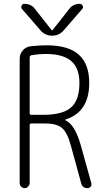

<svg xmlns="http://www.w3.org/2000/svg" viewBox="-20 -975 540 995"><path d="M188.5 -819.3 93.8 -928.7Q87.9 -935.5 91.8 -945.3Q95.7 -955.1 106.4 -955.1Q141.6 -955.1 161.1 -928.7L248 -818.4Q249 -817.4 250 -817.4L252 -818.4L338.9 -928.7Q358.4 -955.1 393.6 -955.1Q403.3 -955.1 408.2 -945.3Q413.1 -935.5 406.2 -928.7L311.5 -819.3Q287.1 -790 250 -790Q212.9 -790 188.5 -819.3ZM133.8 -677.7V-388.7Q133.8 -379.9 141.6 -379.9H204.1Q304.7 -379.9 348.1 -418Q391.6 -456.1 391.6 -544.9Q391.6 -622.1 349.1 -658.7Q306.6 -695.3 217.8 -695.3Q181.6 -695.3 141.6 -688.5Q133.8 -685.5 133.8 -677.7ZM82 -26.4V-669.9Q82 -695.3 98.1 -713.9Q114.3 -732.4 138.7 -735.4Q185.5 -740.2 221.7 -740.2Q334 -740.2 388.2 -691.9Q442.4 -643.6 442.4 -544.9Q442.4 -394.5 319.3 -355.5Q318.4 -355.5 318.4 -352.5Q318.4 -351.6 319.3 -351.6Q368.2 -330.1 399.4 -219.7L453.1 -26.4Q456.1 -16.6 450.2 -8.3Q444.3 0 433.6 0Q406.2 0 400.4 -26.4L347.7 -218.8Q330.1 -286.1 302.7 -310.5Q275.4 -335 215.8 -335H141.6Q133.8 -335 133.8 -326.2V-26.4Q133.8 -16.6 126 -8.3Q118.2 0 107.9 0Q97.7 0 89.8 -7.8Q82 -15.6 82 -26.4Z"/></svg>

Font: Rounded Mgen+ 1m light
Style: Regular
Weight: 200
Designer: [Source Han Sans]
Ryoko NISHIZUKA  (kana & ideographs); Paul D. Hunt (Latin, Greek & Cyrillic); Wenlong ZHANG  (bopomofo
Version: Version 1.059.20150602